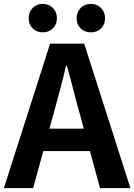

<svg xmlns="http://www.w3.org/2000/svg" viewBox="-24 -965 689 985"><path d="M-4 0 233 -741H408L645 0H489L384 -386Q367 -444 351.5 -506.5Q336 -569 319 -628H315Q301 -568 284.5 -506Q268 -444 252 -386L146 0ZM143 -190V-305H495V-190ZM195 -799Q164 -799 143.5 -819.5Q123 -840 123 -872Q123 -903 143.5 -924Q164 -945 195 -945Q227 -945 247.5 -924Q268 -903 268 -872Q268 -840 247.5 -819.5Q227 -799 195 -799ZM442 -799Q410 -799 389.5 -819.5Q369 -840 369 -872Q369 -903 389.5 -924Q410 -945 442 -945Q474 -945 494.5 -924Q515 -903 515 -872Q515 -840 494.5 -819.5Q474 -799 442 -799Z"/></svg>

Font: Noto Sans KR Thin
Style: Bold
Weight: 700
Version: Version 2.004-H2;hotconv 1.0.118;makeotfexe 2.5.65603